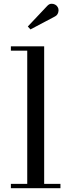

<svg xmlns="http://www.w3.org/2000/svg" viewBox="-20 -995 376 1015"><path d="M213.5 -750V-23H299.5V0H37.5V-23H124V-727H37.5V-750ZM141 -839.5 127 -855 229 -963Q239 -974 250 -975Q261 -976 270.8 -971Q280.5 -966 285 -957.5Q290 -949.5 289.5 -939.5Q289 -929.5 284.5 -921.2Q280 -913 271.5 -908.5Z"/></svg>

Font: BodoniModa 10 Custom
Style: Regular
Weight: 400
Designer: Owen Earl
Foundry: indestructible type
Version: Version 2.005